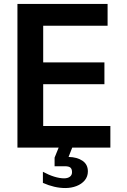

<svg xmlns="http://www.w3.org/2000/svg" viewBox="-20 -745 640 969"><path d="M68 -725H523V-615H198V-430H507V-320H198V-109H537V0H344.5L326 47Q369.5 48 396.5 66.5Q423.5 85 423.5 120Q423.5 146 407.8 165Q392 184 366 194Q340 204 309.5 204Q255 204 196.5 178V122Q226 138 253.5 146.5Q281 155 303.5 155Q321.5 155 332.5 147Q343.5 139 343.5 124Q343.5 108 335.5 101Q327.5 94 307.5 94H255.5V50.5L276 0H68Z"/></svg>

Font: JuliaMono
Style: Bold
Weight: 700
Monospace: yes
Designer: cormullion
Foundry: corm
Version: Version 0.055; ttfautohint (v1.8.4)